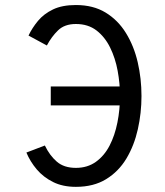

<svg xmlns="http://www.w3.org/2000/svg" viewBox="-20 -732 656 764"><path d="M282 11.5Q229.5 11.5 191 -7.8Q152.5 -27 126.2 -58Q100 -89 85 -125L158.5 -153Q177.5 -113.5 206 -88.8Q234.5 -64 282 -64Q328 -64 361.5 -88Q395 -112 416 -152.5Q437 -193 447.2 -244.5Q457.5 -296 457.5 -350Q457.5 -399.5 448.2 -450Q439 -500.5 418.2 -542.8Q397.5 -585 364 -610.8Q330.5 -636.5 282 -636.5Q237 -636.5 211 -611.2Q185 -586 166.5 -551L93.5 -590.5Q108 -621 131.2 -649Q154.5 -677 191 -694.5Q227.5 -712 282 -712Q351 -712 400.2 -682Q449.5 -652 481.2 -600.5Q513 -549 528 -484.2Q543 -419.5 543 -350Q543 -282.5 528.5 -217.8Q514 -153 483 -101.2Q452 -49.5 402.2 -19Q352.5 11.5 282 11.5ZM182 -312.5V-388H516V-312.5Z"/></svg>

Font: Overpass Mono
Style: Regular
Weight: 400
Designer: Delve Withrington, Dave Bailey
Foundry: Delve Fonts LLC
Version: Version 4.000